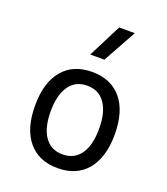

<svg xmlns="http://www.w3.org/2000/svg" viewBox="-146 -897 877 1008"><g transform="rotate(20 293.0 -392.5)"><path d="M293 9.8Q187 9.8 128.7 -60.5Q70.3 -130.9 70.3 -258.8Q70.3 -387.2 128.7 -457.3Q187 -527.3 293 -527.3Q398.9 -527.3 457.3 -457.3Q515.6 -387.2 515.6 -258.8Q515.6 -130.9 457.3 -60.5Q398.9 9.8 293 9.8ZM293 -66.9Q357.9 -66.9 393.1 -116.9Q428.2 -167 428.2 -258.8Q428.2 -350.6 393.1 -400.6Q357.9 -450.7 293 -450.7Q228 -450.7 192.9 -400.6Q157.7 -350.6 157.7 -258.8Q157.7 -167 192.9 -116.9Q228 -66.9 293 -66.9ZM251 -609.4 345.2 -794.9H432.6L330.1 -609.4Z"/></g></svg>

Font: Cascadia Code PL SemiLight
Style: Regular
Weight: 350
Monospace: yes
Designer: Aaron Bell
Foundry: Saja Typeworks
Version: Version 2404.023; ttfautohint (v1.8.4)